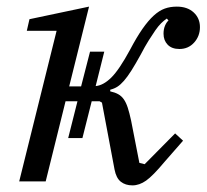

<svg xmlns="http://www.w3.org/2000/svg" viewBox="-20 -548 624 580"><path d="M151 -455H61L69 -490L249 -528L189 -287H225L252 -392H295L269 -288Q292 -290 316 -313.5Q340 -337 373 -398Q393 -436 410.5 -461Q428 -486 444.5 -501Q461 -516 477.5 -522Q494 -528 514 -528Q546 -528 565 -510.5Q584 -493 584 -466Q584 -439 566.5 -419.5Q549 -400 522 -400Q499 -400 486.5 -413Q474 -426 474 -446Q474 -460 478.5 -470.5Q483 -481 489 -486L484 -492Q475 -486 466.5 -477.5Q458 -469 449 -456Q440 -443 429 -425.5Q418 -408 405 -383Q389 -354 377 -335Q365 -316 354.5 -304Q344 -292 334.5 -286Q325 -280 313 -277V-272Q327 -269 337 -263.5Q347 -258 354 -248Q361 -238 366 -222.5Q371 -207 376 -184L401 -56L417 -52L509 -145L533 -123L477 -59Q442 -17 421.5 -2.5Q401 12 380 12Q359 12 345 1Q331 -10 326 -36L288 -238L281 -242H257L229 -131H186L214 -242H178L118 0H38Z"/></svg>

Font: IBM Plex Serif
Style: Italic
Weight: 400
Italic angle: -14°
Designer: Mike Abbink, Paul van der Laan, Pieter van Rosmalen
Foundry: Bold Monday
Version: Version 3.001